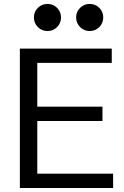

<svg xmlns="http://www.w3.org/2000/svg" viewBox="-20 -948 625 968"><path d="M80.1 0V-703.1H543.5V-630.9H168V-410.2H496.6V-337.9H168V-72.3H550.3V0ZM219.2 -791.5Q190.9 -791.5 170.9 -811.5Q150.9 -831.5 150.9 -859.9Q150.9 -888.7 170.9 -908.4Q190.9 -928.2 219.2 -928.2Q248 -928.2 267.8 -908.4Q287.6 -888.7 287.6 -859.9Q287.6 -831.5 267.8 -811.5Q248 -791.5 219.2 -791.5ZM432.1 -791.5Q403.8 -791.5 383.8 -811.5Q363.8 -831.5 363.8 -859.9Q363.8 -888.7 383.8 -908.4Q403.8 -928.2 432.1 -928.2Q460.9 -928.2 480.7 -908.4Q500.5 -888.7 500.5 -859.9Q500.5 -831.5 480.7 -811.5Q460.9 -791.5 432.1 -791.5Z"/></svg>

Font: Schibsted Grotesk
Style: Regular
Weight: 400
Designer: Bakken & Baeck AS, Henrik Kongsvoll
Foundry: Schibsted ASA
Version: Version 1.100; ttfautohint (v1.8.4.7-5d5b);gftools[0.9.25]